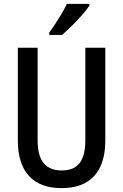

<svg xmlns="http://www.w3.org/2000/svg" viewBox="-20 -960 634 990"><path d="M523 -236Q523 -116 466 -53Q409 10 297 10Q187 10 129.5 -52.5Q72 -115 72 -236V-714H174V-236Q174 -156 205.5 -118.5Q237 -81 298 -81Q361 -81 390.5 -119Q420 -157 420 -237V-714H523ZM441 -931Q428 -911 403 -882.5Q378 -854 350 -826.5Q322 -799 300 -780H234V-792Q260 -828 284.5 -867Q309 -906 325 -940H441Z"/></svg>

Font: Noto Sans Lao UI Cond Med
Style: Regular
Weight: 500
Width: 3
Designer: Monotype Design Team
Foundry: Monotype Imaging Inc.
Version: Version 2.000; ttfautohint (v1.8.4.7-5d5b)